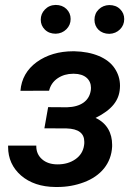

<svg xmlns="http://www.w3.org/2000/svg" viewBox="-20 -745 540 775"><path d="M204.6 -725.1C186.5 -724.6 172.4 -718.3 161.1 -706.5C149.9 -694.8 144.5 -681.2 144.5 -665.5C144.5 -649.9 149.9 -636.7 161.1 -625.5C172.4 -614.3 187 -608.9 205.1 -608.9C222.2 -609.4 236.8 -615.7 248 -627C259.3 -638.2 265.1 -651.9 265.1 -668.5C265.1 -684.6 259.3 -697.8 248 -709C236.8 -719.7 222.2 -725.1 204.6 -725.1ZM361.3 -665C361.3 -633.3 384.8 -608.4 421.4 -608.4C438.5 -608.9 453.1 -615.2 464.4 -626.5C475.6 -637.7 481.4 -651.4 481.4 -668C481.4 -683.6 476.1 -696.8 464.8 -708C453.6 -719.2 439 -724.6 420.9 -724.6C404.3 -724.1 390.1 -718.3 378.9 -707.5C367.2 -696.3 361.3 -682.1 361.3 -665ZM463.9 -387.7C463.9 -391.1 464.4 -394.5 464.4 -398.4C464.4 -424.8 457 -448.2 442.9 -469.2C415 -511.7 354.5 -536.6 279.8 -538.1C278.3 -538.1 277.3 -538.1 275.9 -538.1C217.8 -538.1 168.5 -523.4 128.4 -494.6C88.4 -465.3 66.4 -426.8 62.5 -378.4L178.2 -378.9C183.1 -399.9 194.8 -417 212.9 -429.2C231 -441.4 252 -447.3 274.9 -447.3C275.9 -447.3 277.3 -447.3 278.3 -447.3C322.8 -447.3 347.2 -423.3 347.2 -390.6C347.2 -387.7 347.2 -384.8 346.7 -381.8C340.8 -337.4 305.7 -313.5 250.5 -312L174.3 -312.5L159.2 -227.1L249 -226.6C296.9 -225.1 320.3 -207 320.3 -172.4C320.3 -168 320.3 -163.1 319.3 -158.2C315.9 -134.8 304.2 -116.2 284.7 -102.5C264.6 -88.4 240.7 -81.5 212.4 -81.5C186.5 -81.5 165.5 -88.4 149.9 -102.1C134.3 -115.7 126.5 -133.3 126.5 -154.8C126.5 -155.3 126.5 -156.2 126.5 -157.2H12.7C12.7 -155.3 12.7 -153.8 12.7 -151.9C12.7 -105.5 30.3 -66.9 64.9 -36.6C100.1 -6.3 146.5 9.3 203.6 9.8C206.5 9.8 209 9.8 211.9 9.8C249.5 9.8 285.2 3.4 318.8 -9.3C386.7 -34.7 429.2 -85 432.6 -153.3C432.6 -155.8 432.6 -158.7 432.6 -161.1C432.6 -206.5 412.6 -247.6 365.7 -269C432.1 -302.2 460.4 -339.4 463.9 -387.7Z"/></svg>

Font: Roboto Medium
Style: Italic
Weight: 500
Italic angle: -12°
Designer: Google
Version: Version 2.137; 2017